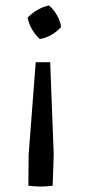

<svg xmlns="http://www.w3.org/2000/svg" viewBox="-20 -510 312 704"><path d="M84 171 85 57 111 -282H164L177 57L173 171Q163 172 152 173Q141 174 129 174Q118 174 106.5 173Q95 172 84 171ZM126 -367Q110 -381 98 -401.5Q86 -422 81 -445Q97 -462 118 -474Q139 -486 160 -490Q178 -474 189.5 -453Q201 -432 204 -411Q189 -394 168 -382Q147 -370 126 -367Z"/></svg>

Font: Piazzolla 24pt Medium
Style: Regular
Weight: 500
Designer: Juan Pablo del Peral
Foundry: Huerta Tipografica
Version: Version 2.005